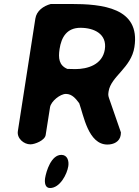

<svg xmlns="http://www.w3.org/2000/svg" viewBox="-20 -727 700 967"><path d="M207 171C204 193 207 220 232 220C282 220 318 150 324 110C328 84 320 53 289 53C238 53 213 134 207 171ZM236 -707C199 -697 164 -673 158 -633L70 -67C64 -30 100 0 133 0C156 0 206 -20 210 -47L232 -187C237 -217 283 -254 312 -254C344 -254 363 -228 379 -207C401 -147 424 1 521 1C552 1 583 -13 588 -47C588 -49 589 -58 589 -60C580 -86 538 -207 529 -233C524 -248 525 -252 527 -267C539 -343 641 -385 657 -490C688 -689 494 -707 336 -707ZM280 -480C289 -540 317 -587 385 -587C454 -587 520 -556 508 -478C496 -401 421 -379 359 -379C353 -379 325 -380 319 -380C277 -398 273 -434 280 -480Z"/></svg>

Font: Asimov Print
Style: Regular
Weight: 500
Designer: Google
Version: Version 2.000980: 2014